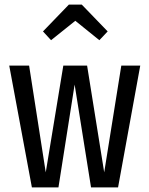

<svg xmlns="http://www.w3.org/2000/svg" viewBox="-20 -811 647 831"><path d="M491 0H374L303 -445L233 0H118L20 -527H106L178 -65L254 -527H357L431 -65L505 -527H587ZM166 -675 278 -791H334L446 -675L410 -637L306 -721L201 -637Z"/></svg>

Font: Fira Sans Compressed
Style: Regular
Weight: 400
Width: 1
Designer: bBox Type GmbH & Carrois Corporate GbR & Edenspiekermann AG
Foundry: bBox Type GmbH & Carrois Corporate GbR & Edenspiekermann AG
Version: Version 4.301